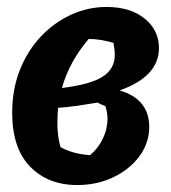

<svg xmlns="http://www.w3.org/2000/svg" viewBox="-20 -520 493 552"><path d="M202 12Q118 12 66.5 -41Q15 -94 15 -196Q15 -263 37 -318.5Q59 -374 97 -414.5Q135 -455 184 -477.5Q233 -500 286 -500Q355 -500 396 -466.5Q437 -433 437 -382Q437 -300 324 -260Q409 -235 409 -155Q409 -109 381 -71Q353 -33 306 -10.5Q259 12 202 12ZM310 -362Q310 -377 306 -397Q288 -402 270.5 -405Q253 -408 235 -408Q180 -344 158 -267Q240 -277 275 -299.5Q310 -322 310 -362ZM145 -166Q145 -128 154 -97Q190 -77 239 -74Q262 -93 275.5 -121Q289 -149 289 -179Q289 -196 283 -215Q272 -219 260 -225Q231 -220 203 -216Q175 -212 147 -210Q145 -188 145 -166ZM212 -58Q214 -59 216 -60Z"/></svg>

Font: Piazzolla
Style: Bold Italic
Weight: 700
Italic angle: -11.3°
Designer: Juan Pablo del Peral
Foundry: Huerta Tipografica
Version: Version 1.330